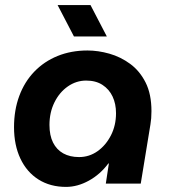

<svg xmlns="http://www.w3.org/2000/svg" viewBox="-20 -720 679 753"><path d="M239 13Q177 13 131 -16Q85 -45 60 -98Q35 -151 35 -221Q35 -288 55.5 -343.5Q76 -399 114.5 -439Q153 -479 206 -500.5Q259 -522 323 -522Q365 -522 409 -509.5Q453 -497 490.5 -469.5Q528 -442 551 -396.5Q574 -351 574 -284Q574 -269 573 -256.5Q572 -244 570 -232L532 0H395L407 -79H405Q373 -36 328.5 -11.5Q284 13 239 13ZM290 -104Q330 -104 362.5 -127Q395 -150 415 -189Q435 -228 435 -276Q435 -313 421.5 -341.5Q408 -370 382 -387Q356 -404 318 -404Q279 -404 246 -381Q213 -358 193.5 -318.5Q174 -279 174 -230Q174 -189 188 -161Q202 -133 228 -118.5Q254 -104 290 -104ZM270 -577 206 -700H335L399 -577Z"/></svg>

Font: MuseoModerno Thin SemiBold
Style: Italic
Weight: 600
Italic angle: -9°
Version: Version 1.003